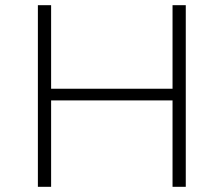

<svg xmlns="http://www.w3.org/2000/svg" viewBox="-20 -720 862 740"><path d="M696 -700V0H645V-333H177V0H126V-700H177V-378H645V-700Z"/></svg>

Font: Goldbeck Next Light
Style: Regular
Weight: 300
Designer: Julieta Ulanovsky
Foundry: Julieta Ulanovsky
Version: Version 7.200